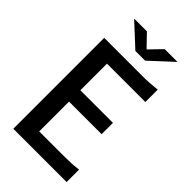

<svg xmlns="http://www.w3.org/2000/svg" viewBox="-291 -1064 1150 1150"><g transform="rotate(45 284.0 -489.0)"><path d="M72.5 0V-770H398.5Q431 -770 458.2 -772Q485.5 -774 518.5 -777.5V-672.5H193.5V-447H469.5V-351H193.5V-98.5H405Q437.5 -98.5 464 -100Q490.5 -101.5 524 -105.5V0ZM117.5 -978.5H225.5L301 -900.5L376.5 -978.5H485L342 -846.5H260Z"/></g></svg>

Font: Junction SemiBold
Style: Regular
Weight: 600
Designer: Caroline Hadilaksono
Foundry: Caroline Hadilaksono, Tyler Finck, The League of Moveable Type
Version: Version 2.000; ttfautohint (v1.8.3)